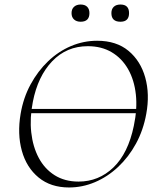

<svg xmlns="http://www.w3.org/2000/svg" viewBox="-20 -816 690 848"><path d="M92 -316V-335H602V-316ZM285 12Q204 12 150.5 -32Q97 -76 76.5 -150Q56 -224 71 -313Q83 -384 115 -443Q147 -502 192.5 -545.5Q238 -589 293.5 -612.5Q349 -636 409 -636Q494 -636 547.5 -591.5Q601 -547 621.5 -473.5Q642 -400 626 -313Q613 -241 580.5 -181.5Q548 -122 501.5 -78.5Q455 -35 399.5 -11.5Q344 12 285 12ZM327 -14Q416 -14 481 -76.5Q546 -139 571 -260Q587 -335 580 -399Q573 -463 545.5 -511Q518 -559 473 -585.5Q428 -612 368 -612Q274 -612 210.5 -545.5Q147 -479 125 -366Q111 -295 118 -231.5Q125 -168 151 -119Q177 -70 221.5 -42Q266 -14 327 -14ZM336 -720Q318 -720 307 -730Q296 -740 296 -758Q296 -776 307 -786Q318 -796 336 -796Q355 -796 365 -786Q375 -776 375 -758Q375 -720 336 -720ZM512 -720Q472 -720 472 -758Q472 -776 482.5 -786Q493 -796 512 -796Q550 -796 550 -758Q550 -720 512 -720Z"/></svg>

Font: Cormorant Infant Light
Style: Italic
Weight: 300
Italic angle: -10°
Designer: Christian Thalmann (Catharsis Fonts)
Foundry: Catharsis Fonts
Version: Version 4.001